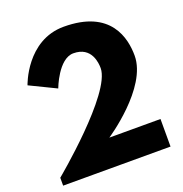

<svg xmlns="http://www.w3.org/2000/svg" viewBox="-207 -1442 1545 1623"><g transform="rotate(-20 565.5 -630.5)"><path d="M545 -1022C710 -1022 720 -870 720 -825C720 -597 82 -71 82 -71V0H1048V-248H588C588 -248 1026 -536 1026 -826C1026 -982 970 -1261 545 -1261C209 -1261 89 -900 89 -900L324 -786C324 -786 410 -1022 545 -1022Z"/></g></svg>

Font: Poland Can Into
Style: BigWritings
Weight: 700
Foundry: Cannot Into Space Fonts
Version: Version 0.92